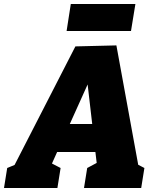

<svg xmlns="http://www.w3.org/2000/svg" viewBox="-57 -940 776 960"><path d="M639 -89 598 -135 665 -100 649 0H363L379 -100L437 -131L429 -104L417 -205L428 -180H213L239 -203L195 -105L194 -127L246 -100L230 0H-37L-21 -100L59 -133L5 -94L320 -708L525 -713ZM279 -291 272 -320H421L408 -286L371 -605L420 -604ZM620 -920 598 -785H276L297 -920Z"/></svg>

Font: Bitter Thin Black
Style: Italic
Weight: 900
Italic angle: -9°
Version: Version 3.020